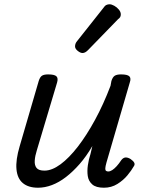

<svg xmlns="http://www.w3.org/2000/svg" viewBox="-20 -863 685 898"><path d="M158 15Q113 15 87 -6.5Q61 -28 57 -71.5Q53 -115 72 -179L161 -484Q167 -503 176.5 -509Q186 -515 205 -515Q235 -515 244 -506Q253 -497 247 -477L152 -159Q144 -134 142.5 -112Q141 -90 151 -77.5Q161 -65 188 -65Q223 -65 263 -94.5Q303 -124 344 -177Q385 -230 424.5 -302.5Q464 -375 497 -462L501 -484Q507 -503 517 -509Q527 -515 546 -515Q576 -515 585 -506Q594 -497 587 -477L478 -103Q473 -85 472.5 -76Q472 -67 476 -64Q480 -61 486 -61Q495 -61 505 -67.5Q515 -74 525.5 -85.5Q536 -97 548 -115Q557 -126 567.5 -126.5Q578 -127 591 -119Q604 -110 608 -101.5Q612 -93 605 -84Q595 -66 576 -43Q557 -20 529 -2.5Q501 15 466 15Q429 15 411.5 -0.5Q394 -16 390.5 -39.5Q387 -63 391 -90.5Q395 -118 403 -142L412 -180Q384 -132 352.5 -96Q321 -60 288.5 -35Q256 -10 223 2.5Q190 15 158 15ZM366 -615Q356 -615 343.5 -625Q331 -635 331 -646Q331 -652 333 -658Q335 -664 340 -670L462 -824Q470 -836 477 -839.5Q484 -843 492 -843Q502 -843 514.5 -836Q527 -829 536 -818Q545 -807 545 -796Q545 -788 542 -783Q539 -778 532 -773L393 -630Q379 -615 366 -615Z"/></svg>

Font: Playwrite AU NSW
Style: Regular
Weight: 400
Designer: Veronika Burian, José Scaglione
Foundry: TypeTogether
Version: Version 1.002